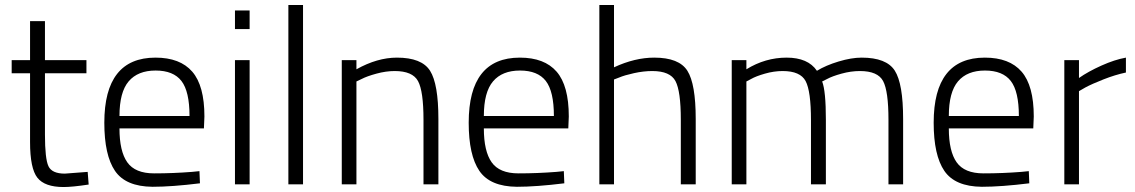

<svg xmlns="http://www.w3.org/2000/svg" viewBox="-20 -742 4569 773"><path d="M328 -447H161V-200Q161 -103 175 -73Q189 -43 241 -43L333 -50L337 1Q271 11 236 11Q160 11 130.5 -26.5Q101 -64 101 -170V-447H27V-500H101V-657H161V-500H328Z M753 -50 783 -53 785 -4Q672 10 594 10Q486 9 443 -54Q400 -117 400 -248Q400 -510 606 -510Q705 -510 754 -453.5Q803 -397 803 -273L801 -225H461Q461 -133 492.5 -88.5Q524 -44 600.5 -44Q677 -44 753 -50ZM461 -275H743Q743 -374 710.5 -416Q678 -458 606.5 -458Q535 -458 498 -414.5Q461 -371 461 -275Z M926 0V-500H985V0ZM926 -625V-700H985V-625Z M1141 0V-722H1200V0Z M1415 0H1356V-500H1415V-463Q1499 -510 1578 -510Q1678 -510 1711.5 -457Q1745 -404 1745 -263V0H1685V-260Q1685 -375 1663 -415.5Q1641 -456 1569 -456Q1534 -456 1495.5 -445.5Q1457 -435 1436 -424L1415 -414Z M2220 -50 2250 -53 2252 -4Q2139 10 2061 10Q1953 9 1910 -54Q1867 -117 1867 -248Q1867 -510 2073 -510Q2172 -510 2221 -453.5Q2270 -397 2270 -273L2268 -225H1928Q1928 -133 1959.5 -88.5Q1991 -44 2067.5 -44Q2144 -44 2220 -50ZM1928 -275H2210Q2210 -374 2177.5 -416Q2145 -458 2073.5 -458Q2002 -458 1965 -414.5Q1928 -371 1928 -275Z M2452 0H2393V-722H2452V-471Q2536 -510 2614 -510Q2714 -510 2747.5 -457Q2781 -404 2781 -263V0H2721V-260Q2721 -375 2699.5 -415.5Q2678 -456 2606 -456Q2571 -456 2532.5 -447.5Q2494 -439 2473 -430L2452 -422Z M2985 0H2926V-500H2985V-463Q3061 -510 3147 -510Q3233 -510 3269 -457Q3305 -479 3356.5 -494.5Q3408 -510 3449 -510Q3549 -510 3582.5 -457.5Q3616 -405 3616 -263V0H3557V-260Q3557 -375 3535.5 -415.5Q3514 -456 3442 -456Q3406 -456 3368 -445.5Q3330 -435 3310 -424L3290 -414Q3305 -376 3305 -260V0H3245V-258Q3245 -375 3223.5 -415.5Q3202 -456 3131 -456Q3096 -456 3059.5 -445.5Q3023 -435 3004 -424L2985 -414Z M4092 -50 4122 -53 4124 -4Q4011 10 3933 10Q3825 9 3782 -54Q3739 -117 3739 -248Q3739 -510 3945 -510Q4044 -510 4093 -453.5Q4142 -397 4142 -273L4140 -225H3800Q3800 -133 3831.5 -88.5Q3863 -44 3939.5 -44Q4016 -44 4092 -50ZM3800 -275H4082Q4082 -374 4049.5 -416Q4017 -458 3945.5 -458Q3874 -458 3837 -414.5Q3800 -371 3800 -275Z M4265 0V-500H4324V-428Q4361 -454 4414.5 -478Q4468 -502 4513 -510V-450Q4470 -441 4423 -422.5Q4376 -404 4350 -390L4324 -375V0Z"/></svg>

Font: Titillium Web
Style: Light
Weight: 300
Version: Version 1.001;PS 57.000;hotconv 1.0.70;makeotf.lib2.5.55311